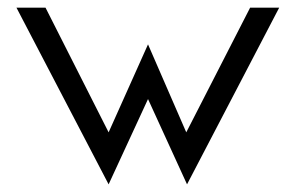

<svg xmlns="http://www.w3.org/2000/svg" viewBox="-20 -471 777 502"><path d="M23 -451 264 11 367 -212 469 11 710 -451H634L467 -125L367 -355L264 -125L99 -451Z"/></svg>

Font: Charger Pro
Style: Nar
Weight: 400
Designer: Jasper
Foundry: Cannot Into Space Fonts
Version: Version 1.09